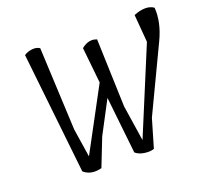

<svg xmlns="http://www.w3.org/2000/svg" viewBox="-125 -877 1098 1027"><g transform="rotate(-20 424.0 -363.0)"><path d="M746 -555 733 -712Q807 -741 847 -712Q853 -628 809 -536L632 -164L585 -4Q563 4 531 -0.5Q499 -5 480 -22L445 -345L348 -161L286 -3Q223 13 184 -22L109 -711Q128 -724 154 -727Q180 -730 198 -718L220 -247L245 -85L434 -437L413 -640Q457 -676 500 -658L513 -272L544 -69Z"/></g></svg>

Font: Tillana
Style: Regular
Weight: 400
Designer: Lipi Raval (Devanagari, Latin), Jonny Pinhorn (Latin)
Foundry: Indian Type Foundry
Version: Version 2.002;PS 1.0;hotconv 1.0.79;makeotf.lib2.5.61930; tt